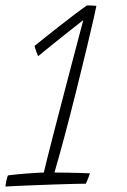

<svg xmlns="http://www.w3.org/2000/svg" viewBox="-41 -679 466 705"><path d="M159 -45.5Q176 -45.5 204.2 -45Q232.5 -44.5 257.5 -43.8Q282.5 -43 289.5 -42.5Q288 -39 286.2 -34Q284.5 -29 282.5 -24Q280.5 -19 278.5 -14Q276.5 -9 274 -4.5Q262 -4.5 232 -3.8Q202 -3 163.8 -1.8Q125.5 -0.5 87.2 1Q49 2.5 19.8 3.8Q-9.5 5 -21 6Q-20 -3 -18.5 -11.5Q-17 -20 -15 -26.5Q-13 -33 -11.5 -35Q-3 -36.5 15.5 -38.2Q34 -40 55.8 -41.8Q77.5 -43.5 95.5 -44.5Q113.5 -45.5 120 -45.5Q122 -55 131.8 -94.5Q141.5 -134 156.5 -191.5Q171.5 -249 188.2 -313.5Q205 -378 220.8 -438.2Q236.5 -498.5 248.5 -543.5Q260.5 -588.5 265 -605.5Q260 -601.5 243.2 -588.2Q226.5 -575 204.2 -557.5Q182 -540 159.8 -522Q137.5 -504 120.8 -490.5Q104 -477 99 -472.5Q97 -476.5 92 -490.2Q87 -504 86 -510.5Q93.5 -516.5 117.8 -536Q142 -555.5 173.2 -580Q204.5 -604.5 233.2 -626.2Q262 -648 278 -659Q285 -659 292 -658.8Q299 -658.5 304.8 -658.2Q310.5 -658 313 -657.5Q312.5 -654 302.8 -610.5Q293 -567 276.2 -497.2Q259.5 -427.5 238.5 -343.5Q217.5 -259.5 195 -175Q186 -141.5 177 -109Q168 -76.5 159 -45.5Z"/></svg>

Font: Grandstander Thin
Style: Italic
Weight: 100
Italic angle: -15°
Designer: Tyler Finck
Foundry: Etcetera Type Co
Version: Version 1.200